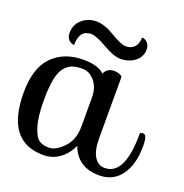

<svg xmlns="http://www.w3.org/2000/svg" viewBox="-117 -737 809 845"><g transform="rotate(20 287.5 -314.5)"><path d="M542 -231Q543 -237 557 -237Q575 -237 575 -184Q575 -99 538.5 -48Q502 3 436 3Q335 3 302 -86Q283 -45 250 -21Q217 3 175 3Q0 3 0 -226Q0 -342 54.5 -397Q109 -452 199 -452Q268 -452 297 -423Q310 -452 343 -452Q355 -452 364.5 -448.5Q374 -445 378 -442L381 -438V-151Q381 -94 399 -65Q417 -36 448 -36Q542 -36 542 -231ZM187 -36Q219 -36 254.5 -73.5Q290 -111 290 -171V-308Q290 -355 265.5 -384Q241 -413 208 -413Q180 -413 162 -407Q144 -401 127.5 -382.5Q111 -364 103 -325.5Q95 -287 95 -226Q95 -147 109 -103Q123 -59 141 -47.5Q159 -36 187 -36ZM349 -511Q317 -511 266.5 -540.5Q216 -570 192 -570Q137 -570 137 -499Q122 -499 111 -510.5Q100 -522 100 -542Q100 -581 128 -605.5Q156 -630 195 -630Q233 -630 281.5 -600.5Q330 -571 352 -571Q378 -571 392.5 -587Q407 -603 407 -632Q422 -632 433 -619.5Q444 -607 444 -589Q444 -554 416 -532.5Q388 -511 349 -511Z"/></g></svg>

Font: Sofia
Style: Regular
Weight: 400
Designer: Paula Nazal and Daniel Hernndez
Foundry: Paula Nazal, Daniel Hernndez
Version: Version 1.001